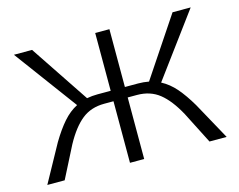

<svg xmlns="http://www.w3.org/2000/svg" viewBox="-93 -799 1172 940"><g transform="rotate(-15 493.0 -329.0)"><path d="M947 0H860L778 -161Q736 -238 689.5 -275Q643 -312 576 -312H529V0H457V-312H410Q343 -312 296.5 -275Q250 -238 208 -161L126 0H38L142 -189Q176 -246 208.5 -283Q241 -320 280 -340L45 -658H137L336 -360Q363 -365 390 -365H457V-658H529V-365H596Q623 -365 650 -360L849 -658H941L706 -340Q746 -319 778 -282Q810 -245 843 -189Z"/></g></svg>

Font: Ysabeau SC
Style: Regular
Weight: 400
Designer: Christian Thalmann (Catharsis Fonts)
Version: Version 0.003